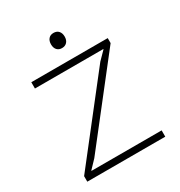

<svg xmlns="http://www.w3.org/2000/svg" viewBox="-187 -931 990 1058"><g transform="rotate(-30 308.0 -401.5)"><path d="M556.2 -40V0H60.1V-35.2L453.1 -537.1L502 -586.9V-588.9H66.9V-628.9H553.2V-597.2L158.2 -92.8L109.9 -42V-40ZM308.1 -803.2Q329.1 -803.2 340.6 -790Q352.1 -776.9 352.1 -754.9Q352.1 -732.9 340.3 -720Q328.6 -707 308.1 -707Q287.6 -707 276.4 -720Q265.1 -732.9 265.1 -754.9Q265.1 -776.9 276.4 -790Q287.6 -803.2 308.1 -803.2Z"/></g></svg>

Font: Sinkin Sans 200 X Light
Style: Regular
Weight: 200
Designer: Keith Bates
Foundry: K-Type
Version: Sinkin Sans (version 1.0)  by Keith Bates   •   © 2014   www